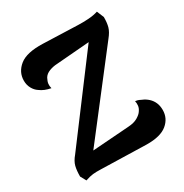

<svg xmlns="http://www.w3.org/2000/svg" viewBox="-165 -834 928 970"><g transform="rotate(-30 298.5 -349.0)"><path d="M62 7 44 -26Q44 -61 50 -85Q56 -109 78 -135L453 -635L465 -596L228 -577Q204 -576 182 -567.5Q160 -559 150 -542Q141 -525 139.5 -512Q138 -499 142 -485Q104 -492 79 -511Q62 -522 51 -542Q40 -562 40 -587Q40 -637 81.5 -670.5Q123 -704 216 -701L419 -694Q448 -693 478.5 -695Q509 -697 534 -705L551 -664Q551 -630 544.5 -607Q538 -584 516 -557L137 -67L119 -103L381 -122Q415 -124 436 -136.5Q457 -149 465 -162Q475 -176 476.5 -190Q478 -204 475 -217Q489 -215 495.5 -212Q502 -209 508 -206Q528 -198 543 -184Q558 -170 566 -151.5Q574 -133 574 -109Q574 -60 535.5 -28.5Q497 3 417 2L153 -5Q125 -6 107 -4Q89 -2 62 7Z"/></g></svg>

Font: Arima Thin
Style: Regular
Weight: 100
Designer: Joana Correia and Natanael Gama
Foundry: NDISCOVER
Version: Version 1.101;gftools[0.9.23]